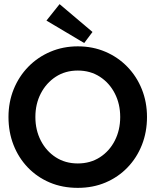

<svg xmlns="http://www.w3.org/2000/svg" viewBox="-20 -896 774 928"><path d="M151 -330.5Q151 -267.5 177.2 -216.5Q203.5 -165.5 249.5 -135.8Q295.5 -106 356 -106Q416.5 -106 462.8 -135.8Q509 -165.5 535 -216.5Q561 -267.5 561 -330.5Q561 -393.5 535 -444.2Q509 -495 462.8 -525Q416.5 -555 356 -555Q295.5 -555 249.5 -525Q203.5 -495 177.2 -444.2Q151 -393.5 151 -330.5ZM21 -330.5Q21 -402.5 46.2 -464.8Q71.5 -527 117 -573.5Q162.5 -620 223.8 -646Q285 -672 356 -672Q428 -672 489 -646Q550 -620 595.2 -573.5Q640.5 -527 665.5 -464.8Q690.5 -402.5 690.5 -330.5Q690.5 -258 666 -195.8Q641.5 -133.5 596.5 -86.8Q551.5 -40 490.5 -14Q429.5 12 356 12Q281.5 12 220.2 -14Q159 -40 114.2 -86.8Q69.5 -133.5 45.2 -195.8Q21 -258 21 -330.5ZM387 -688 204.5 -796.5 268 -876 427 -741.5Z"/></svg>

Font: League Spartan Thin SemiBold
Style: Regular
Weight: 600
Version: Version 2.002